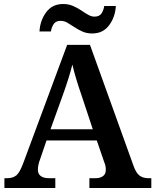

<svg xmlns="http://www.w3.org/2000/svg" viewBox="-20 -938 775 958"><path d="M2 0V-49H17Q45 -49 62 -63.5Q79 -78 96 -124L315 -714H429L645 -114Q658 -76 675.5 -62.5Q693 -49 719 -49H735V0H426V-49H459Q479 -49 493.5 -59Q508 -69 508 -91Q508 -102 505.5 -112.5Q503 -123 499 -132L463 -237H212L180 -143Q175 -131 172 -116.5Q169 -102 169 -92Q169 -70 183.5 -59.5Q198 -49 222 -49H256V0ZM232 -293H443L387 -462Q374 -499 361.5 -540Q349 -581 341 -616Q333 -583 321 -545Q309 -507 295 -468ZM440 -771Q413 -771 391.5 -780.5Q370 -790 351.5 -802.5Q333 -815 316.5 -824.5Q300 -834 283 -834Q258 -834 247.5 -817.5Q237 -801 234 -781H177Q180 -836 210.5 -877Q241 -918 295 -918Q322 -918 344 -908.5Q366 -899 384.5 -886.5Q403 -874 419.5 -864.5Q436 -855 451 -855Q476 -855 486.5 -871Q497 -887 500 -908H558Q555 -853 524.5 -812Q494 -771 440 -771Z"/></svg>

Font: Noto Serif Thai SemiBold
Style: Regular
Weight: 600
Designer: Monotype Design Team
Foundry: Monotype Imaging Inc.
Version: Version 2.001; ttfautohint (v1.8.4.7-5d5b)